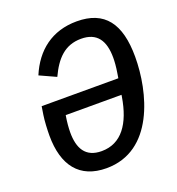

<svg xmlns="http://www.w3.org/2000/svg" viewBox="-131 -816 862 935"><g transform="rotate(-20 300.0 -349.0)"><path d="M263.1 12.1C507.1 12.1 578.8 -268.5 578.8 -450.3C578.8 -623.2 513.8 -709.9 369.7 -709.9C240.8 -709.9 152.3 -639.9 104.8 -526.3L188.9 -487.9C227.3 -570.3 275.9 -622.9 360.4 -622.9C442.8 -622.9 476.9 -571.7 476.9 -482.6C476.9 -462.7 475.1 -436.1 469.8 -404.8L465.9 -380H68.5L61.8 -337.4C57.2 -308.9 55 -260.3 55 -232.6C55 -77.4 123.6 12.1 263.1 12.1ZM155.5 -212C155.5 -234.7 158 -266.3 163.7 -299H452.8L451.3 -289.1C429.7 -157.7 372.5 -74.2 269.2 -74.2C184.7 -74.2 155.5 -130.3 155.5 -212Z"/></g></svg>

Font: Margiela Mono Italic Medium It
Style: Regular
Weight: 500
Designer: Mike Abbink, Paul van der Laan, Pieter van Rosmalen
Foundry: Bold Monday
Version: Version 2.003 2021